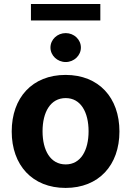

<svg xmlns="http://www.w3.org/2000/svg" viewBox="-20 -926 654 957"><path d="M306.8 10.7C472.3 10.7 575.3 -102.6 575.3 -270.6C575.3 -439.6 472.3 -552.6 306.8 -552.6C141.3 -552.6 38.4 -439.6 38.4 -270.6C38.4 -102.6 141.3 10.7 306.8 10.7ZM134.2 -823.9H480.1V-905.9H134.2ZM192.1 -271.7C192.1 -366.8 231.2 -437.1 307.5 -437.1C382.5 -437.1 421.5 -366.8 421.5 -271.7C421.5 -176.5 382.5 -106.5 307.5 -106.5C231.2 -106.5 192.1 -176.5 192.1 -271.7ZM231.5 -688.9C231.5 -649.5 265.6 -616.8 307.5 -616.8C349.1 -616.8 383.2 -649.5 383.2 -688.9C383.2 -729 349.1 -761 307.5 -761C265.6 -761 231.5 -729 231.5 -688.9Z"/></svg>

Font: Margiela Sans
Style: Bold
Weight: 700
Designer: Stefan Endress, Andreas Faust
Version: Version 1.100;FEAKit 1.0